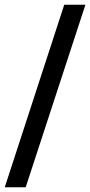

<svg xmlns="http://www.w3.org/2000/svg" viewBox="-24 -709 379 807"><path d="M-4 78 246 -689H335L84 78Z"/></svg>

Font: Bricolage Grotesque 72pt
Style: Regular
Weight: 400
Version: Version 1.001;gftools[0.9.33.dev8+g029e19f]